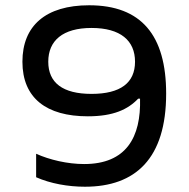

<svg xmlns="http://www.w3.org/2000/svg" viewBox="-20 -699 715 728"><path d="M302 9C494 9 610 -98 610 -344C610 -565 516 -679 318 -679C153 -679 65 -601 65 -465C65 -327 156 -258 313 -258C410 -258 465 -284 504 -325H511C515 -179 459 -77 299 -77C236 -77 168 -93 117 -116V-27C171 -3 238 9 302 9ZM163 -465C163 -545 218 -593 327 -593C437 -593 492 -545 492 -465C492 -385 437 -343 327 -343C218 -343 163 -385 163 -465Z"/></svg>

Font: LT Wave Alt
Style: Regular
Weight: 400
Designer: Daniel Lyons
Version: Version 2.5 (Glyphs App)